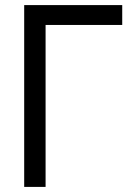

<svg xmlns="http://www.w3.org/2000/svg" viewBox="-20 -734 540 754"><path d="M75 0H159V-636H460V-714H75Z"/></svg>

Font: Noto Sans Mono ExtraCondensed
Style: Regular
Weight: 400
Width: 2
Designer: Monotype Design Team
Foundry: Monotype Imaging Inc.
Version: Version 2.014